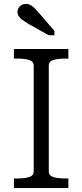

<svg xmlns="http://www.w3.org/2000/svg" viewBox="-20 -960 421 980"><path d="M152 -85V-625Q152 -647 128 -654Q104 -661 67 -661H51V-710H329V-661H314Q277 -661 253 -654Q229 -647 229 -625V-85Q229 -63 253 -56Q277 -49 314 -49H329V0H51V-49H67Q104 -49 128 -56Q152 -63 152 -85ZM178 -895Q167 -908 157 -918Q147 -928 136.5 -934Q126 -940 112 -940Q93 -940 81 -927.5Q69 -915 69 -900Q69 -888 76 -877Q83 -866 96 -857Q109 -848 125 -838L229 -780H258V-802Z"/></svg>

Font: Roboto Serif 20pt Light
Style: Regular
Weight: 300
Version: Version 1.008